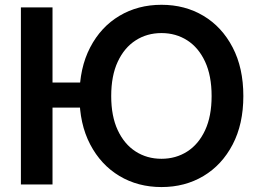

<svg xmlns="http://www.w3.org/2000/svg" viewBox="-20 -758 1062 789"><path d="M350.6 -418.9V-315.9H134.8V-418.9ZM195.8 -727.5V0H65.9V-727.5ZM643.6 10.7Q546.9 10.7 470.7 -34.9Q394.5 -80.6 350.6 -164.6Q306.6 -248.5 306.6 -363.3Q306.6 -479 350.6 -563.2Q394.5 -647.5 470.7 -692.9Q546.9 -738.3 643.6 -738.3Q740.2 -738.3 816.2 -692.9Q892.1 -647.5 936 -563.2Q980 -479 980 -363.3Q980 -248 936 -164.1Q892.1 -80.1 816.2 -34.7Q740.2 10.7 643.6 10.7ZM643.6 -105.5Q702.6 -105.5 749.3 -135.3Q795.9 -165 822.8 -222.7Q849.6 -280.3 849.6 -363.3Q849.6 -446.8 822.8 -504.6Q795.9 -562.5 749.3 -592.3Q702.6 -622.1 643.6 -622.1Q584 -622.1 537.4 -592Q490.7 -562 463.9 -504.4Q437 -446.8 437 -363.3Q437 -280.3 463.9 -222.9Q490.7 -165.5 537.4 -135.5Q584 -105.5 643.6 -105.5Z"/></svg>

Font: Inter 24pt SemiBold
Style: Regular
Weight: 600
Designer: Rasmus Andersson
Foundry: rsms
Version: Version 4.001;git-66647c0bb